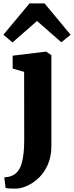

<svg xmlns="http://www.w3.org/2000/svg" viewBox="-33 -875 438 1138"><path d="M42 -468.5V-545L239 -569H241L271.5 -548V-9.5Q271.5 52.5 251 99.5Q230.5 146.5 198 178Q165.5 209.5 129.2 225.8Q93 242 62 243Q50.5 243.5 28.8 242.5Q7 241.5 0 239L-7.5 176Q-1 176 12.8 174Q26.5 172 42 164.5Q79.5 147 95 94.8Q110.5 42.5 110.5 -42L110 -449ZM142 -855H231L385.5 -669L330.5 -624.5L186.5 -750.5L41 -623.5L-13 -669Z"/></svg>

Font: Merriweather Black
Style: Regular
Weight: 900
Designer: Eben Sorkin
Foundry: Eben Sorkin
Version: Version 2.200;gftools[0.9.31]